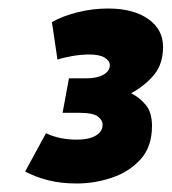

<svg xmlns="http://www.w3.org/2000/svg" viewBox="-20 -796 403 451"><path d="M39 -393 88 -483Q120 -468 160 -468Q189 -468 205 -477.5Q221 -487 221 -503Q221 -514 209.5 -522.5Q198 -531 168 -531H127L142 -612H183Q208 -612 223 -620.5Q238 -629 238 -643Q238 -653 226 -660.5Q214 -668 190 -668Q171 -668 150.5 -664.5Q130 -661 115 -656L102 -744Q126 -758 161.5 -767Q197 -776 234 -776Q293 -776 328 -751.5Q363 -727 363 -686Q363 -646 342 -620.5Q321 -595 288 -577Q308 -567 322.5 -549.5Q337 -532 337 -500Q337 -451 310 -421.5Q283 -392 242.5 -378.5Q202 -365 161 -365Q123 -365 93.5 -372.5Q64 -380 39 -393Z"/></svg>

Font: Georama SemiCondensed Black
Style: Italic
Weight: 900
Width: 4
Italic angle: -9°
Designer: Jean-Baptiste Levee
Foundry: Production Type
Version: Version 1.000